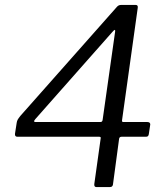

<svg xmlns="http://www.w3.org/2000/svg" viewBox="-20 -762 678 782"><path d="M457 -735Q461 -739 465 -740.5Q469 -742 476 -742H532Q543 -742 541 -730L477 -272Q476 -265 482 -265H580Q586 -265 589 -262.5Q592 -260 592 -255L586 -215Q585 -210 582.5 -207.5Q580 -205 574 -205H475Q466 -205 465 -196L440 -10Q439 -5 436 -2.5Q433 0 426 0H373Q363 0 364 -12L390 -198Q392 -205 384 -205H51Q40 -205 41 -217L48 -262Q49 -269 52 -274.5Q55 -280 63 -290L457 -735ZM389 -265Q397 -265 398 -274L449 -634Q451 -648 436 -630L124 -277Q118 -270 119 -267.5Q120 -265 124 -265Z"/></svg>

Font: Libre Franklin Thin Light
Style: Italic
Weight: 300
Italic angle: -8°
Version: Version 3.000